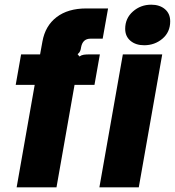

<svg xmlns="http://www.w3.org/2000/svg" viewBox="-20 -799 746 819"><path d="M51 0 128 -437H47L70 -567H151L161 -622Q173 -689 221.5 -726Q270 -763 348 -763H441L418 -634H366Q333 -634 326 -598Q325 -589 322 -581.5Q319 -574 311 -568L319 -558Q327 -564 337 -565.5Q347 -567 362 -567H406L383 -437H298L221 0ZM572 0H404L504 -567H672ZM514 -676Q514 -721 547 -750Q580 -779 625 -779Q661 -779 683.5 -760Q706 -741 706 -708Q706 -662 673 -634Q640 -606 595 -606Q559 -606 536.5 -625Q514 -644 514 -676Z"/></svg>

Font: Open Sauce Sans Black Italic
Style: Regular
Weight: 900
Italic angle: -10°
Designer: Alfredo Marco Pradil
Foundry: Creative Sauce Fz LLC
Version: Version 1.477